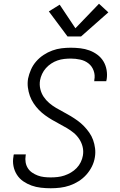

<svg xmlns="http://www.w3.org/2000/svg" viewBox="-20 -998 640 1026"><path d="M251 8Q225 8 198.5 5Q172 2 148.5 -6.5Q125 -15 104.5 -29Q84 -43 70.5 -64Q57 -85 52 -110.5Q47 -136 52 -162Q52 -165 52.5 -167.5Q53 -170 54 -173H118Q118 -171 117.5 -169Q117 -167 117 -166Q114 -148 117 -130.5Q120 -113 129 -99Q138 -85 152 -75.5Q166 -66 182 -60Q198 -54 215.5 -52Q233 -50 251 -50Q269 -50 287.5 -52Q306 -54 324 -60Q342 -66 359 -76Q376 -86 389.5 -100Q403 -114 411.5 -131.5Q420 -149 423 -167Q427 -191 421.5 -213.5Q416 -236 403.5 -255Q391 -274 374 -288Q357 -302 337.5 -313.5Q318 -325 298 -335.5Q278 -346 258.5 -357.5Q239 -369 221 -382Q203 -395 187.5 -411Q172 -427 159.5 -446Q147 -465 139.5 -486Q132 -507 129 -530.5Q126 -554 130 -578Q135 -602 145.5 -626Q156 -650 173.5 -670Q191 -690 213 -704.5Q235 -719 259.5 -728Q284 -737 309 -740Q334 -743 358 -743Q384 -743 409.5 -740Q435 -737 458 -728.5Q481 -720 500.5 -705.5Q520 -691 532.5 -670.5Q545 -650 549.5 -624.5Q554 -599 550 -574Q549 -571 548.5 -568.5Q548 -566 548 -564H483Q484 -565 484 -567Q484 -569 484 -571Q489 -596 480.5 -620Q472 -644 453 -659Q434 -674 409 -679.5Q384 -685 358 -685Q341 -685 323 -683Q305 -681 287.5 -675Q270 -669 254 -658.5Q238 -648 225.5 -634Q213 -620 205 -603Q197 -586 194 -569Q190 -545 195.5 -522Q201 -499 213.5 -480.5Q226 -462 243 -447.5Q260 -433 279.5 -421.5Q299 -410 319 -399.5Q339 -389 358 -377.5Q377 -366 395 -353Q413 -340 428.5 -324Q444 -308 457 -289.5Q470 -271 477.5 -250Q485 -229 488 -205.5Q491 -182 487 -158Q483 -132 471 -108Q459 -84 441 -64Q423 -44 400 -29.5Q377 -15 352 -6.5Q327 2 301.5 5Q276 8 251 8ZM341 -803 241 -937 299 -973 383 -847 509 -978 559 -932 413 -803Z"/></svg>

Font: Iosevka Curly Light Extended
Style: Italic
Weight: 300
Width: 7
Italic angle: -9°
Monospace: yes
Designer: Belleve Invis
Foundry: Belleve Invis
Version: Version 11.1.0; ttfautohint (v1.8.3)